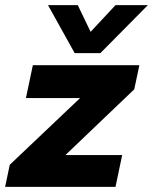

<svg xmlns="http://www.w3.org/2000/svg" viewBox="-46 -728 596 748"><path d="M245 -521 141 -708H257L307 -604L404 -708H530L345 -521ZM-26 0 -8 -86 266 -346H55L82 -474H497L477 -380L209 -124H430L404 0Z"/></svg>

Font: Kanit SemiBold
Style: Italic
Weight: 600
Italic angle: -12°
Designer: Katatrad Team
Foundry: CadsonDemak
Version: Version 2.000; ttfautohint (v1.8.3)